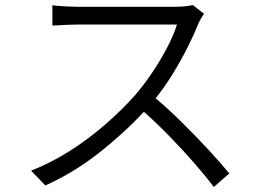

<svg xmlns="http://www.w3.org/2000/svg" viewBox="-20 -722 1040 766"><path d="M794 -667Q790 -662 782.5 -649Q775 -636 771 -627Q754 -584 727.5 -531.5Q701 -479 669 -427Q637 -375 601 -330Q654 -285 709.5 -230Q765 -175 813.5 -122.5Q862 -70 895 -30L833 24Q800 -20 754.5 -72Q709 -124 657.5 -177Q606 -230 554 -276Q473 -189 373.5 -111Q274 -33 161 18L104 -41Q185 -73 259.5 -120.5Q334 -168 399.5 -225Q465 -282 517 -340Q551 -379 585 -429Q619 -479 646 -530.5Q673 -582 686 -624Q677 -624 647 -624Q617 -624 574.5 -624Q532 -624 485.5 -624Q439 -624 397 -624Q355 -624 325 -624Q295 -624 287 -624Q270 -624 248.5 -623Q227 -622 210.5 -621Q194 -620 189 -620V-701Q195 -700 212.5 -698.5Q230 -697 251 -696Q272 -695 287 -695Q296 -695 325.5 -695Q355 -695 396.5 -695Q438 -695 483 -695Q528 -695 569.5 -695Q611 -695 640.5 -695Q670 -695 679 -695Q702 -695 720 -697Q738 -699 749 -702Z"/></svg>

Font: Source Han Sans SC Normal
Style: Regular
Weight: 350
Designer: Ryoko NISHIZUKA 西塚涼子 (kana, bopomofo & ideographs); Paul D. Hunt (Latin, Greek & Cyrillic); Sandoll Communications 산돌커뮤니
Foundry: Adobe
Version: Version 2.004;hotconv 1.0.118;makeotfexe 2.5.65603